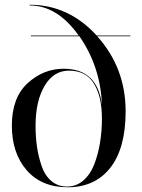

<svg xmlns="http://www.w3.org/2000/svg" viewBox="-20 -780 600 810"><path d="M510 -310Q510 -155 445.5 -72.5Q381 10 266 10Q155 10 92.5 -62Q30 -134 30 -250Q30 -368 96.5 -429Q163 -490 249 -490Q391 -490 410 -338Q404 -499 315 -627H110V-630H312Q222 -757 105 -757V-760Q269 -760 388 -630H530V-627H390Q510 -494 510 -310ZM130 -250Q130 -202 136 -161Q142 -120 155.5 -80Q169 -40 196.5 -16.5Q224 7 263 7Q302 7 331.5 -18.5Q361 -44 377.5 -86.5Q394 -129 402 -178Q410 -227 410 -280Q410 -372 376.5 -427Q343 -482 271 -482Q206 -482 168 -417.5Q130 -353 130 -250Z"/></svg>

Font: Bodoni* 72
Style: Regular
Weight: 400
Version: Version 1.003